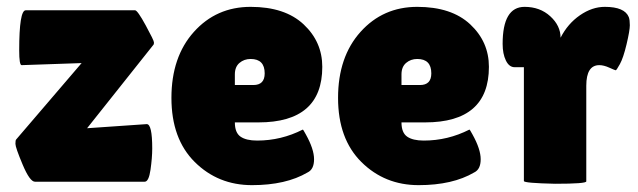

<svg xmlns="http://www.w3.org/2000/svg" viewBox="-20 -530 1862 560"><path d="M43 -340Q36 -340 36 -383Q36 -500 55 -500H374Q381 -500 405 -456Q429 -412 429 -406.5Q429 -401 428 -400L234 -156L408 -168Q424 -168 424 -97Q424 -70 419 -35Q414 0 402 0H82Q67 0 46 -50Q25 -100 25 -110.5Q25 -121 27 -123L218 -346Z M877 -27Q814 10 715 10Q616 10 548 -57.5Q480 -125 480 -244.5Q480 -364 545.5 -437Q611 -510 711 -510Q811 -510 865.5 -459Q920 -408 920 -335Q920 -173 734 -173H665Q665 -143 681.5 -131.5Q698 -120 730 -120Q800 -120 863 -152Q864 -153 872 -138Q896 -95 896 -65.5Q896 -36 877 -27ZM752 -316Q752 -358 711 -358Q692 -358 678.5 -346.5Q665 -335 665 -313V-282H719Q752 -282 752 -316Z M1363 -27Q1300 10 1201 10Q1102 10 1034 -57.5Q966 -125 966 -244.5Q966 -364 1031.5 -437Q1097 -510 1197 -510Q1297 -510 1351.5 -459Q1406 -408 1406 -335Q1406 -173 1220 -173H1151Q1151 -143 1167.5 -131.5Q1184 -120 1216 -120Q1286 -120 1349 -152Q1350 -153 1358 -138Q1382 -95 1382 -65.5Q1382 -36 1363 -27ZM1238 -316Q1238 -358 1197 -358Q1178 -358 1164.5 -346.5Q1151 -335 1151 -313V-282H1205Q1238 -282 1238 -316Z M1690 -1Q1690 6 1599 6Q1508 4 1508 -2V-334H1481Q1465 -334 1455.5 -353.5Q1446 -373 1446 -402Q1446 -510 1510 -510Q1555 -510 1585 -482.5Q1615 -455 1615 -420Q1636 -461 1671.5 -485.5Q1707 -510 1744 -510Q1802 -510 1814 -480Q1817 -472 1817 -456.5Q1817 -441 1807.5 -401Q1798 -361 1788 -343Q1778 -325 1776 -325Q1774 -325 1757.5 -332.5Q1741 -340 1728 -340Q1690 -340 1690 -280Z"/></svg>

Font: Lilita One
Style: Regular
Weight: 400
Designer: Juan Montoreano
Foundry: Juan Montoreano
Version: Version 1.002